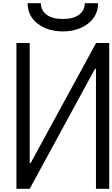

<svg xmlns="http://www.w3.org/2000/svg" viewBox="-20 -1187 707 1207"><path d="M513 -1166.7H596.4Q596.4 -1086.6 532.9 -1038.1Q469.4 -989.6 375 -989.6Q280.6 -989.6 217.1 -1038.1Q153.6 -1086.6 153.6 -1166.7H237Q237 -1122.4 272.5 -1095.1Q307.9 -1067.7 375 -1067.7Q442.1 -1067.7 477.5 -1095.1Q513 -1122.4 513 -1166.7ZM583.3 0V-753.9H576.8L166.7 0H83.3V-916.7H166.7V-162.8H173.2L584 -916.7H666.7V0Z"/></svg>

Font: Monoid
Style: Regular
Weight: 400
Width: 4
Monospace: yes
Designer: Andreas Larsen (@larsenwork)
Version: Version 0.61